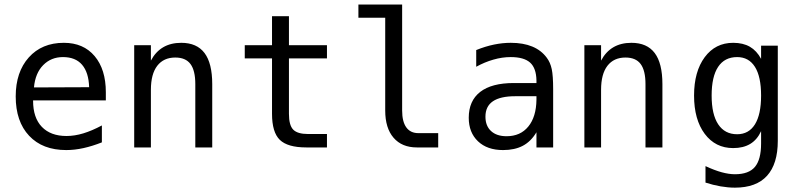

<svg xmlns="http://www.w3.org/2000/svg" viewBox="-20 -655 3540 853"><path d="M450.2 -245.1V-209H127V-207Q127 -131.8 166 -91.3Q205.1 -50.8 275.4 -50.8Q311.5 -50.8 350.1 -62.5Q388.7 -74.2 432.6 -97.7V-22.5Q390.6 -5.9 351.1 2.9Q311.5 11.7 274.4 11.7Q168.9 11.7 109.4 -51.8Q49.8 -115.2 49.8 -226.6Q49.8 -335 107.9 -399.9Q166 -464.8 263.7 -464.8Q350.6 -464.8 400.4 -405.8Q450.2 -346.7 450.2 -245.1ZM376 -267.6Q374 -333 344.7 -367.2Q315.4 -401.4 259.8 -401.4Q207 -401.4 171.9 -365.7Q136.7 -330.1 130.9 -266.6Z M922.9 -281.2V0H847.7V-281.2Q847.7 -341.8 826.2 -370.6Q804.7 -399.4 758.8 -399.4Q707 -399.4 678.7 -362.8Q650.4 -326.2 650.4 -255.9V0H576.2V-454.1H650.4V-385.7Q670.9 -424.8 704.6 -444.8Q738.3 -464.8 785.2 -464.8Q854.5 -464.8 888.7 -419.4Q922.9 -374 922.9 -281.2Z M1263.7 -583V-454.1H1432.6V-395.5H1263.7V-149.4Q1263.7 -98.6 1282.7 -79.1Q1301.8 -59.6 1348.6 -59.6H1432.6V0H1340.8Q1257.8 0 1223.1 -33.7Q1188.5 -67.4 1188.5 -149.4V-395.5H1067.4V-454.1H1188.5V-583Z M1766.6 -164.1Q1766.6 -114.3 1785.2 -88.9Q1803.7 -63.5 1838.9 -63.5H1926.8V0H1832Q1765.6 0 1728.5 -43Q1691.4 -85.9 1691.4 -164.1V-576.2H1572.3V-634.8H1766.6Z M2268.6 -227.5Q2203.1 -227.5 2169.9 -205.1Q2136.7 -182.6 2136.7 -136.7Q2136.7 -95.7 2161.6 -72.8Q2186.5 -49.8 2230.5 -49.8Q2292 -49.8 2327.1 -92.8Q2362.3 -135.7 2363.3 -211.9V-227.5ZM2437.5 -258.8V0H2363.3V-67.4Q2338.9 -26.4 2302.7 -7.3Q2266.6 11.7 2214.8 11.7Q2144.5 11.7 2103.5 -27.3Q2062.5 -66.4 2062.5 -131.8Q2062.5 -207 2113.3 -246.6Q2164.1 -286.1 2262.7 -286.1H2363.3V-297.9Q2362.3 -352.5 2335 -377Q2307.6 -401.4 2249 -401.4Q2210.9 -401.4 2171.9 -390.1Q2132.8 -378.9 2095.7 -358.4V-432.6Q2136.7 -449.2 2174.8 -457Q2212.9 -464.8 2249 -464.8Q2304.7 -464.8 2344.7 -448.2Q2384.8 -431.6 2409.2 -398.4Q2424.8 -377.9 2431.2 -348.1Q2437.5 -318.4 2437.5 -258.8Z M2922.9 -281.2V0H2847.7V-281.2Q2847.7 -341.8 2826.2 -370.6Q2804.7 -399.4 2758.8 -399.4Q2707 -399.4 2678.7 -362.8Q2650.4 -326.2 2650.4 -255.9V0H2576.2V-454.1H2650.4V-385.7Q2670.9 -424.8 2704.6 -444.8Q2738.3 -464.8 2785.2 -464.8Q2854.5 -464.8 2888.7 -419.4Q2922.9 -374 2922.9 -281.2Z M3361.3 -230.5Q3361.3 -314.5 3334 -357.9Q3306.6 -401.4 3254.9 -401.4Q3199.2 -401.4 3170.4 -357.9Q3141.6 -314.5 3141.6 -230.5Q3141.6 -146.5 3170.9 -102.5Q3200.2 -58.6 3254.9 -58.6Q3306.6 -58.6 3334 -102.5Q3361.3 -146.5 3361.3 -230.5ZM3435.5 -29.3Q3435.5 73.2 3387.7 126Q3339.8 178.7 3245.1 178.7Q3214.8 178.7 3181.2 172.9Q3147.5 167 3114.3 156.2V83Q3154.3 101.6 3186.5 110.4Q3218.8 119.1 3245.1 119.1Q3306.6 119.1 3334 86.4Q3361.3 53.7 3361.3 -17.6V-72.3Q3343.8 -34.2 3313 -15.6Q3282.2 2.9 3237.3 2.9Q3158.2 2.9 3110.8 -60.5Q3063.5 -124 3063.5 -230.5Q3063.5 -336.9 3110.8 -400.9Q3158.2 -464.8 3237.3 -464.8Q3281.2 -464.8 3311.5 -447.3Q3341.8 -429.7 3361.3 -393.6V-452.1H3435.5Z"/></svg>

Font: BabelStone Flags PUA
Style: Regular
Weight: 400
Designer: Andrew West
Foundry: BabelStone
Version: Version 4.12